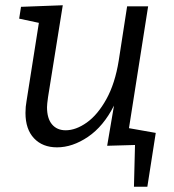

<svg xmlns="http://www.w3.org/2000/svg" viewBox="-20 -552 663 731"><path d="M471 -64 573 -46 541 159H490L494 0L388 3L414 -150Q374 -71 315 -31Q256 9 197 9Q142 9 109.5 -25.5Q77 -60 77 -122Q77 -146 81 -167L128 -465L53 -481L60 -526L219 -532L163 -183Q159 -155 159 -144Q159 -101 178 -78.5Q197 -56 230 -56Q269 -56 310.5 -85.5Q352 -115 385 -174.5Q418 -234 432 -321L464 -528H544Z"/></svg>

Font: Bitter Pro
Style: Italic
Weight: 400
Italic angle: -9°
Designer: Sol Matas, and Bitter project Authors
Foundry: Sol Matas
Version: Version 1.010